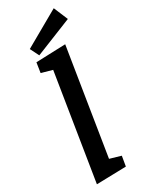

<svg xmlns="http://www.w3.org/2000/svg" viewBox="-251 -1037 861 1092"><g transform="rotate(-30 180.0 -491.0)"><path d="M82 -769 275 -776 165 -87 237 -66 226 -1 33 4 143 -684 72 -704ZM360 -893 116 -795 87 -853 321 -986Z"/></g></svg>

Font: Bitter Pro SemiBold
Style: Italic
Weight: 600
Italic angle: -9°
Designer: Sol Matas, and Bitter project Authors
Foundry: Sol Matas
Version: Version 1.010